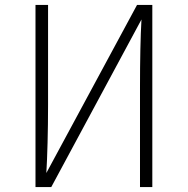

<svg xmlns="http://www.w3.org/2000/svg" viewBox="-20 -759 763 779"><path d="M598 -739H536L168 -57C172 -121 175 -228 175 -333V-739H124V0H188L554 -680C550 -611 548 -514 548 -405V0H598Z"/></svg>

Font: Glow Sans SC Normal Light
Style: Regular
Weight: 300
Designer: Ryoko NISHIZUKA (kana, bopomofo & ideographs); Paul D. Hunt (Latin, Greek & Cyrillic); Sandoll Communications, Soo-young
Version: Version 0.93